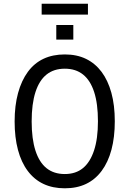

<svg xmlns="http://www.w3.org/2000/svg" viewBox="-20 -1008 699 1037"><path d="M330 9Q265 9 215 -14.5Q165 -38 130 -84.5Q95 -131 77 -198.5Q59 -266 59 -352Q59 -438 77.5 -505.5Q96 -573 130.5 -620Q165 -667 215 -690.5Q265 -714 330 -714Q395 -714 444.5 -690Q494 -666 528.5 -620Q563 -574 581.5 -507Q600 -440 600 -353Q600 -267 582 -199.5Q564 -132 529 -85Q494 -38 444.5 -14.5Q395 9 330 9ZM330 -68Q389 -68 428 -100Q467 -132 488 -195.5Q509 -259 509 -353Q509 -448 488.5 -511Q468 -574 428.5 -605.5Q389 -637 330 -637Q271 -637 231.5 -605.5Q192 -574 171.5 -510.5Q151 -447 151 -352Q151 -258 171.5 -194.5Q192 -131 231.5 -99.5Q271 -68 330 -68ZM205 -929V-988H455V-929ZM284 -794V-873H376V-794Z"/></svg>

Font: Nunito Sans 10pt Condensed Medium
Style: Regular
Weight: 500
Width: 3
Designer: Vernon Adams
Foundry: Vernon Adams
Version: Version 3.101;gftools[0.9.27]